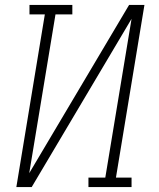

<svg xmlns="http://www.w3.org/2000/svg" viewBox="-20 -755 640 775"><path d="M46 0 161 -697H99V-735H272V-697H204L98 -56L501 -735H563L448 -38H511V0H337V-38H405L511 -679L108 0Z"/></svg>

Font: Iosevka Curly Slab XLtEx
Style: Italic
Weight: 200
Width: 7
Italic angle: -9°
Monospace: yes
Designer: Belleve Invis
Foundry: Belleve Invis
Version: Version 11.1.0; ttfautohint (v1.8.3)